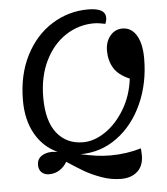

<svg xmlns="http://www.w3.org/2000/svg" viewBox="-59 -778 874 1003"><g transform="rotate(-5 377.5 -276.5)"><path d="M652 22Q652 29 653 38Q654 47 654 58Q654 114 621.5 143Q589 172 536 172Q484 172 433 153.5Q382 135 344.5 113Q307 91 257 58Q244 82 219.5 98.5Q195 115 163 115Q139 115 124 101Q109 87 109 62Q109 32 131.5 16Q154 0 188 0Q197 0 217 2Q143 -31 101.5 -104.5Q60 -178 60 -280Q60 -414 111.5 -515Q163 -616 250 -670.5Q337 -725 440 -725Q531 -725 531 -674Q531 -659 524 -642Q511 -645 494 -647.5Q477 -650 465 -650Q383 -650 315 -605Q247 -560 207 -477.5Q167 -395 167 -286Q167 -163 217.5 -99.5Q268 -36 355 -36Q412 -36 470.5 -75Q529 -114 572 -185Q615 -256 626 -346Q567 -371 543.5 -410.5Q520 -450 520 -501Q520 -548 545.5 -579Q571 -610 610 -610Q657 -610 683.5 -566Q710 -522 710 -445Q710 -315 661.5 -207.5Q613 -100 527.5 -37.5Q442 25 335 25Q381 35 417 40Q453 45 491 45Q575 45 652 22Z"/></g></svg>

Font: Lemonada Light
Style: Regular
Weight: 300
Designer: Mohamed Gaber (Arabic) Eduardo Tunni (Latin)
Foundry: Kief Type Foundry
Version: Version 3.006